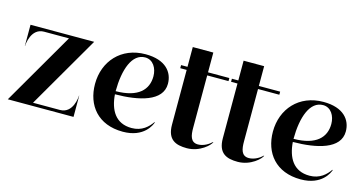

<svg xmlns="http://www.w3.org/2000/svg" viewBox="-78 -1086 2742 1445"><g transform="rotate(15 1293.0 -364.0)"><path d="M548 -586H52V-421H53.5C53.5 -434 63 -562 164 -562H358L32 0H544V-165H542.5C542.5 -152 533 -24 432 -24H222Z M930 12C1096 12 1140 -99 1146 -118L1143 -120C1115 -79 1068 -32 987 -32C861 -32 810 -125 801 -245C987 -246 1166 -287 1166 -424C1166 -514 1104 -596 947 -596C756 -596 636 -458 636 -282C636 -116 736 12 930 12ZM800 -269C801 -440 848 -572 950 -572C1012 -572 1046 -513 1046 -450C1046 -347 977 -270 800 -269Z M1435 -154V-562H1601V-586H1435V-740H1275V-586H1225V-562H1275V-136C1275 -18 1341 7 1428 7C1530 7 1603 -66 1610 -89H1607C1587 -69 1546 -42 1502 -42C1443 -42 1435 -95 1435 -154Z M1831 -154V-562H1997V-586H1831V-740H1671V-586H1621V-562H1671V-136C1671 -18 1737 7 1824 7C1926 7 1999 -66 2006 -89H2003C1983 -69 1942 -42 1898 -42C1839 -42 1831 -95 1831 -154Z M2316 12C2482 12 2526 -99 2532 -118L2529 -120C2501 -79 2454 -32 2373 -32C2247 -32 2196 -125 2187 -245C2373 -246 2552 -287 2552 -424C2552 -514 2490 -596 2333 -596C2142 -596 2022 -458 2022 -282C2022 -116 2122 12 2316 12ZM2186 -269C2187 -440 2234 -572 2336 -572C2398 -572 2432 -513 2432 -450C2432 -347 2363 -270 2186 -269Z"/></g></svg>

Font: Beautique Display Medium
Style: Bold
Weight: 900
Designer: Nhat-Quang Ngo
Version: Version 1.100;Glyphs 3.2.3 (3260)